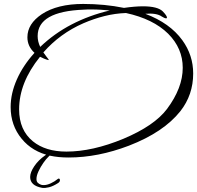

<svg xmlns="http://www.w3.org/2000/svg" viewBox="-20 -729 1000 974"><path d="M328 70Q276 70 235 61Q144 41 90 -25Q34 -93 34 -186Q34 -255 65.5 -326Q97 -397 155 -461Q119 -494 119 -540Q119 -608 192 -657Q271 -709 402 -709Q456 -709 508 -704Q560 -699 609 -689Q637 -693 661 -695Q685 -697 705 -697Q780 -697 806 -671Q827 -649 827 -640Q827 -636 823 -636Q815 -636 801 -645Q774 -664 717 -659Q842 -612 905 -525Q960 -449 960 -356Q960 -248 895 -165Q810 -58 634 10Q477 70 328 70ZM184 -491Q255 -559 343.5 -605Q432 -651 537 -676Q514 -678 491.5 -679.5Q469 -681 446 -681Q436 -681 426 -681Q416 -681 405 -680Q171 -671 171 -546Q171 -518 184 -491ZM317 40Q449 40 606 -25Q763 -91 827 -176Q907 -283 907 -385Q907 -484 833 -558Q757 -633 619 -663Q564 -661 510 -647.5Q456 -634 403 -611Q284 -559 200 -463Q207 -453 216.5 -440.5Q226 -428 227 -427Q227 -425 226 -424Q214 -427 203.5 -431.5Q193 -436 183 -441Q77 -310 77 -174Q77 -69 147 -12Q211 40 317 40ZM194 224Q133 213 133 169Q133 145 154 114Q175 83 208 60Q217 53 223.5 50.5Q230 48 233 48Q237 48 237 51Q237 57 226 66Q215 76 200.5 96.5Q186 117 175.5 139.5Q165 162 165 179Q165 192 172 198.5Q179 205 188 208Q192 210 202 210Q218 210 237.5 201Q257 192 273 179Q275 177 278 177Q284 177 284 185Q284 194 274 200Q249 216 228.5 221Q208 226 194 224Z"/></svg>

Font: Ephesis
Style: Regular
Weight: 400
Designer: Robert E. Leuschke
Foundry: Robert E. Leuschke
Version: Version 1.010; ttfautohint (v1.8.3)